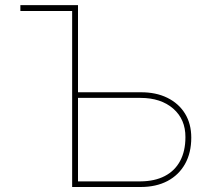

<svg xmlns="http://www.w3.org/2000/svg" viewBox="-20 -748 849 768"><path d="M61.5 -704.1V-727.5H271.5V-704.1ZM281.2 -378.9H542Q603.5 -379.4 649.2 -356.9Q694.8 -334.5 720 -293.7Q745.1 -252.9 745.1 -197.3Q745.1 -136.7 720.2 -92.3Q695.3 -47.9 649.9 -23.9Q604.5 0 542 0H268.6V-727.5H292V-22.5H542Q598.6 -22.9 638.9 -43.7Q679.2 -64.5 700.4 -104Q721.7 -143.6 721.7 -199.2Q722.2 -270.5 672.9 -313.5Q623.5 -356.4 542 -356.4H281.2Z"/></svg>

Font: Inter Tight Thin
Style: Regular
Weight: 250
Designer: Rasmus Andersson
Foundry: rsms
Version: Version 3.004